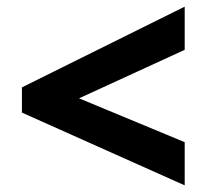

<svg xmlns="http://www.w3.org/2000/svg" viewBox="-20 -651 624 578"><path d="M536 -93 46 -312V-388L536 -631V-501L218 -355L536 -223Z"/></svg>

Font: Noto Sans Hebrew Thin ExtraBold
Style: Regular
Weight: 800
Version: Version 3.001